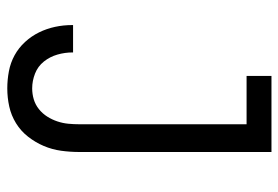

<svg xmlns="http://www.w3.org/2000/svg" viewBox="-142 -634 783 540"><g transform="rotate(90 250.0 -363.5)"><path d="M228 8Q204 8 180 3.5Q156 -1 135 -12.5Q114 -24 97.5 -42Q81 -60 70.5 -81.5Q60 -103 55 -126.5Q50 -150 50 -174V-177H127V-175Q127 -154 133 -133Q139 -112 152.5 -95Q166 -78 186.5 -70Q207 -62 228 -62Q244 -62 259 -66.5Q274 -71 286.5 -81Q299 -91 307.5 -104.5Q316 -118 321 -133Q326 -148 327.5 -163.5Q329 -179 329 -195V-665H193V-735H407V-195Q407 -169 403.5 -143.5Q400 -118 390 -94.5Q380 -71 364 -50.5Q348 -30 326 -16.5Q304 -3 279 2.5Q254 8 228 8Z"/></g></svg>

Font: Iosevka Curly Slab
Style: Regular
Weight: 400
Monospace: yes
Designer: Belleve Invis
Foundry: Belleve Invis
Version: Version 22.1.2; ttfautohint (v1.8.4)